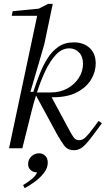

<svg xmlns="http://www.w3.org/2000/svg" viewBox="-20 -770 549 997"><path d="M364 10Q331 10 313 -14.5Q295 -39 276 -73L167 -274Q153 -230 143 -188.5Q133 -147 125 -116L96 0H27L173 -688H41L46 -712L181 -725L230 -750H254L210 -540L138 -293H153Q168 -340 186 -385.5Q204 -431 227.5 -468Q251 -505 284 -527.5Q317 -550 363 -550Q414 -550 445.5 -521Q477 -492 477 -440Q477 -397 453 -357Q429 -317 380 -291Q331 -265 255 -265H248L345 -85Q353 -70 363 -56Q373 -42 391 -42Q410 -42 426.5 -59Q443 -76 465 -106L492 -142L509 -130L485 -97Q446 -43 420.5 -16.5Q395 10 364 10ZM340 -519Q301 -519 270 -485.5Q239 -452 214.5 -399.5Q190 -347 172 -290H244Q293 -290 330.5 -311Q368 -332 389.5 -366Q411 -400 411 -438Q411 -477 390 -498Q369 -519 340 -519ZM108 207 100 191Q121 179 144.5 160Q168 141 172 125Q153 125 139.5 113.5Q126 102 126 82Q126 58 143 42Q160 26 183 26Q201 26 214.5 38.5Q228 51 228 75Q228 102 208.5 127.5Q189 153 161 173.5Q133 194 108 207Z"/></svg>

Font: Xanh Mono
Style: Italic
Weight: 400
Italic angle: -12°
Monospace: yes
Designer: Lam Bao, Duy Dao
Foundry: Yellow Type Foundry
Version: Version 3.101; ttfautohint (v1.8.3)